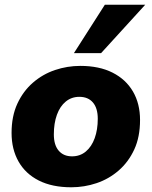

<svg xmlns="http://www.w3.org/2000/svg" viewBox="-20 -782 642 813"><path d="M282 11Q201 11 144.5 -17.5Q88 -46 58.5 -98Q29 -150 29 -219Q29 -290 53.5 -343Q78 -396 119.5 -432Q161 -468 213 -485.5Q265 -503 320 -503Q400 -503 456.5 -474.5Q513 -446 543 -394.5Q573 -343 573 -274Q573 -202 548.5 -149Q524 -96 482.5 -60Q441 -24 389 -6.5Q337 11 282 11ZM285 -120Q319 -120 343.5 -140.5Q368 -161 381 -197Q394 -233 394 -279Q394 -324 373.5 -348Q353 -372 316 -372Q283 -372 258.5 -352Q234 -332 221 -296Q208 -260 208 -213Q208 -168 228.5 -144Q249 -120 285 -120ZM293 -557 424 -762H595L408 -557Z"/></svg>

Font: Nunito Sans 12pt Black
Style: Italic
Weight: 900
Italic angle: -9°
Designer: Vernon Adams
Foundry: Vernon Adams
Version: Version 3.101;gftools[0.9.27]